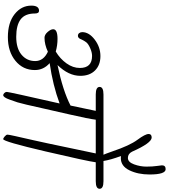

<svg xmlns="http://www.w3.org/2000/svg" viewBox="52 -1115 1051 1195"><g transform="rotate(90 577.5 -517.5)"><path d="M1108 -636Q1155 -636 1155 -612Q1155 -588 1108 -588H990Q984 -539 922.5 -275.5Q861 -12 846 -12Q840 -12 829 -21.5Q818 -31 818 -38.5Q818 -46 827 -86.5Q836 -127 852 -197Q868 -267 901 -426Q934 -585 935 -588H725Q720 -546 693 -428Q666 -310 657 -270Q626 -129 617 -101Q608 -73 600 -52Q586 -12 572 -12Q566 -12 559 -19Q552 -26 552 -34Q552 -46 624 -363Q511 -321 373 -301Q416 -263 416 -209Q416 -135 358.5 -88Q301 -41 211 -41Q121 -41 68 -83Q15 -125 15 -187Q15 -235 47 -235Q64 -235 64 -209Q64 -148 100.5 -120.5Q137 -93 209 -93Q281 -93 320.5 -126Q360 -159 360 -211Q360 -263 302 -290Q257 -269 215 -269Q196 -269 179 -288.5Q162 -308 162 -323Q162 -350 222 -350Q262 -350 301 -339Q346 -366 374.5 -406Q403 -446 403 -489Q403 -565 328 -565Q306 -565 279 -553Q252 -541 242.5 -528Q233 -515 227.5 -503Q222 -491 221 -489Q214 -477 203 -477Q192 -477 186 -485Q180 -493 180 -504Q180 -546 226.5 -581.5Q273 -617 329 -617Q385 -617 418.5 -583.5Q452 -550 452 -492Q452 -419 385 -350Q544 -383 637 -431Q664 -560 670 -588H568Q521 -588 521 -612Q521 -636 568 -636H943Q939 -644 922 -692Q886 -799 850 -847.5Q814 -896 814 -917Q814 -936 836 -936Q870 -936 924 -814Q937 -788 963 -788Q989 -788 1003 -826.5Q1017 -865 1017 -903.5Q1017 -942 1013 -968Q1009 -994 1009 -1000Q1009 -1023 1033 -1023Q1066 -1023 1066 -923Q1066 -851 1040 -797.5Q1014 -744 964 -744Q955 -744 951 -745Q975 -680 982 -636Z"/></g></svg>

Font: Kalam Light
Style: Regular
Weight: 300
Version: Version 2.001;PS 1.0;hotconv 1.0.79;makeotf.lib2.5.61930; tt